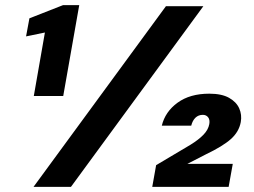

<svg xmlns="http://www.w3.org/2000/svg" viewBox="-20 -724 985 744"><path d="M111 -352 154 -598 81 -583 94 -653 224 -704H287L225 -352ZM110 0 623 -700H768L255 0ZM570 0 585 -84 718 -163Q749 -182 768 -201.5Q787 -221 791 -243Q794 -260 786.5 -269.5Q779 -279 766 -279Q749 -279 737.5 -268Q726 -257 721 -237H607Q620 -291 668 -326Q716 -361 791 -361Q839 -361 867.5 -345Q896 -329 907 -304Q918 -279 913 -251Q906 -213 874.5 -185Q843 -157 778 -126L706 -89H882L866 0Z"/></svg>

Font: DM Sans 36pt Black
Style: Italic
Weight: 900
Italic angle: -10°
Designer: Colophon Foundry, Jonny Pinhorn
Foundry: Colophon Foundry
Version: Version 4.004;gftools[0.9.30]